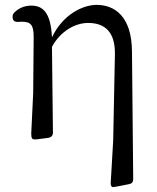

<svg xmlns="http://www.w3.org/2000/svg" viewBox="-20 -555 643 787"><path d="M118 -403 116 -173 108 -7C108 3 109 9 112 13C115 17 122 17 132 16L178 10C190 8 197 1 197 -12L193 -363C228 -428 289 -461 341 -461C410 -461 453 -424 451 -331L444 20L434 191C433 201 435 207 438 210C441 213 447 212 457 210L508 200C520 198 526 192 526 179L521 -344C520 -489 449 -535 376 -535C319 -535 237 -495 193 -402C188 -505 155 -532 108 -532C78 -532 55 -520 38 -503C31 -495 30 -487 33 -477C36 -467 44 -465 56 -465C60 -466 65 -466 69 -466C107 -466 118 -452 118 -403Z"/></svg>

Font: 寒蝉锦书宋 Text
Style: Regular
Weight: 400
Designer: 寒蝉锦书宋{Warren} 思源宋体{Ryoko NISHIZUKA 西塚涼子 (kana & ideographs); Frank Grießhammer (Latin, Greek & Cyrillic); Wenlong ZHANG 
Foundry: Adobe & ChillType
Version: Version 2.000;Glyphs 3.1.1 (3135)